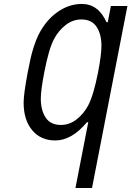

<svg xmlns="http://www.w3.org/2000/svg" viewBox="-20 -697 707 967"><path d="M258.5 10.4Q185.5 10.4 142.3 -41Q99 -92.4 99 -180.3Q99 -224 119.8 -333.3Q129.6 -381.5 134.4 -404.3Q139.3 -427.1 150.1 -461.3Q160.8 -495.4 174.5 -522.8Q211.6 -595.7 269.5 -636.4Q327.5 -677.1 391.9 -677.1Q475.3 -677.1 516.3 -585.3H522.8L538.4 -666.7H621.7L443.4 250H360L424.5 -81.4H418Q341.1 10.4 258.5 10.4ZM185.5 -199.9Q185.5 -141.9 210 -104.8Q234.4 -67.7 286.5 -67.7Q330.1 -67.7 366.2 -96Q402.3 -124.3 424.5 -166.7Q451.2 -217.4 474 -333.3Q490.9 -420.6 490.9 -466.8Q490.9 -524.7 466.5 -561.8Q442.1 -599 390 -599Q346.4 -599 310.2 -570.6Q274.1 -542.3 252 -500Q225.9 -451.2 203.1 -333.3Q185.5 -242.8 185.5 -199.9Z"/></svg>

Font: Monoid
Style: Italic
Weight: 400
Width: 4
Italic angle: -11°
Monospace: yes
Version: Version 0.61